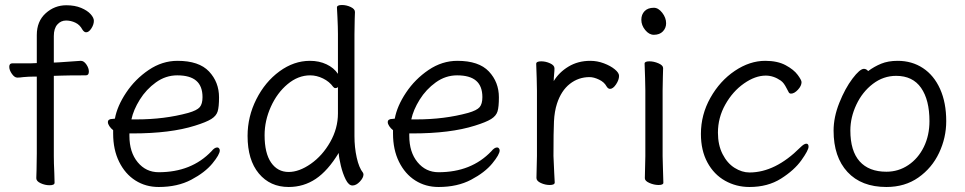

<svg xmlns="http://www.w3.org/2000/svg" viewBox="-20 -729 3856 767"><path d="M73 -421Q59 -419 50 -419H49Q38 -419 27.5 -434Q17 -449 17 -462Q17 -476 29 -476H103L127 -477V-589Q127 -644 162.5 -676Q198 -708 245 -708Q279 -708 304 -697.5Q329 -687 342 -672.5Q355 -658 355 -646Q355 -631 345 -615.5Q335 -600 324 -600Q316 -600 309 -611Q299 -630 281 -638.5Q263 -647 244 -647Q223 -647 209 -631Q195 -615 195 -585V-479L216 -480Q221 -480 302 -486H303Q315 -486 325 -471.5Q335 -457 335 -443Q335 -428 323 -428Q253 -428 227 -427L195 -426V-105Q195 -79 197 -37L198 1Q198 11 178 11Q160 11 142.5 3Q125 -5 125 -17Q125 -35 126 -49L127 -116V-423H114Q95 -423 73 -421Z M614 -41Q745 -41 825 -125Q837 -140 848 -140Q852 -140 855 -136.5Q858 -133 858 -128Q858 -112 828.5 -76Q799 -40 744 -11Q689 18 614 18Q562 18 521 -8Q480 -34 456 -82.5Q432 -131 432 -195V-209Q423 -216 417 -225Q411 -234 411 -241Q411 -254 430 -254L439 -255Q448 -305 484 -359Q520 -413 574 -449.5Q628 -486 689 -486Q775 -486 815 -443.5Q855 -401 855 -340Q855 -302 849.5 -284Q844 -266 824 -253.5Q804 -241 759 -227Q661 -196 510 -196H497V-186Q497 -121 530 -81Q563 -41 614 -41ZM732 -278Q767 -288 778 -301Q789 -314 789 -341Q789 -385 764 -406.5Q739 -428 688 -428Q642 -428 603 -400Q564 -372 538.5 -331Q513 -290 505 -252H525Q637 -252 732 -278Z M1328 -661Q1326 -691 1326 -699Q1326 -709 1346 -709Q1364 -709 1381 -701Q1398 -693 1398 -681Q1398 -665 1397 -653L1396 -592V-185Q1396 -140 1405 -99.5Q1414 -59 1430 -39Q1432 -35 1432 -32Q1432 -19 1417.5 -3.5Q1403 12 1388 12Q1373 12 1361 -12Q1349 -36 1341.5 -67.5Q1334 -99 1333 -118Q1290 -47 1241.5 -14.5Q1193 18 1133 18Q1059 18 1014 -36Q969 -90 969 -186Q969 -263 1004 -332.5Q1039 -402 1096.5 -444Q1154 -486 1218 -486Q1255 -486 1284.5 -472Q1314 -458 1330 -434V-593Q1330 -619 1328 -661ZM1320 -377Q1315 -377 1311 -382Q1296 -403 1270.5 -415.5Q1245 -428 1219 -428Q1171 -428 1129 -393Q1087 -358 1062 -302.5Q1037 -247 1037 -189Q1037 -117 1063 -79.5Q1089 -42 1133 -42Q1175 -42 1221.5 -74.5Q1268 -107 1299 -161.5Q1330 -216 1330 -276V-381Q1326 -377 1320 -377Z M1732 -41Q1863 -41 1943 -125Q1955 -140 1966 -140Q1970 -140 1973 -136.5Q1976 -133 1976 -128Q1976 -112 1946.5 -76Q1917 -40 1862 -11Q1807 18 1732 18Q1680 18 1639 -8Q1598 -34 1574 -82.5Q1550 -131 1550 -195V-209Q1541 -216 1535 -225Q1529 -234 1529 -241Q1529 -254 1548 -254L1557 -255Q1566 -305 1602 -359Q1638 -413 1692 -449.5Q1746 -486 1807 -486Q1893 -486 1933 -443.5Q1973 -401 1973 -340Q1973 -302 1967.5 -284Q1962 -266 1942 -253.5Q1922 -241 1877 -227Q1779 -196 1628 -196H1615V-186Q1615 -121 1648 -81Q1681 -41 1732 -41ZM1850 -278Q1885 -288 1896 -301Q1907 -314 1907 -341Q1907 -385 1882 -406.5Q1857 -428 1806 -428Q1760 -428 1721 -400Q1682 -372 1656.5 -331Q1631 -290 1623 -252H1643Q1755 -252 1850 -278Z M2124 -416 2122 -474Q2122 -484 2142 -484Q2160 -484 2177.5 -476Q2195 -468 2195 -456Q2195 -446 2193.5 -431.5Q2192 -417 2192 -405Q2213 -440 2251 -463Q2289 -486 2338 -486Q2366 -486 2392.5 -476Q2419 -466 2436 -452Q2453 -438 2453 -426Q2453 -410 2441 -392Q2429 -374 2417 -374Q2409 -374 2403 -384Q2394 -401 2373 -411Q2352 -421 2335 -421Q2291 -421 2256.5 -394Q2222 -367 2205 -315Q2195 -284 2193 -244Q2191 -204 2191 -106Q2191 -101 2194 -38Q2196 -8 2196 0Q2196 10 2176 10Q2158 10 2140.5 2Q2123 -6 2123 -18L2125 -106V-367Z M2592 -590Q2573 -590 2557.5 -609Q2542 -628 2542 -650Q2542 -671 2555 -684.5Q2568 -698 2592 -698Q2610 -698 2625.5 -678Q2641 -658 2641 -636Q2641 -617 2628 -603.5Q2615 -590 2592 -590ZM2557 -417 2555 -475Q2555 -484 2574 -484Q2592 -484 2610.5 -476Q2629 -468 2629 -457Q2629 -436 2628 -421L2627 -368V-105L2628 -67L2630 1Q2630 10 2611 10Q2593 10 2574.5 2Q2556 -6 2556 -17L2558 -105V-368Z M2974 18Q2921 18 2876.5 -7Q2832 -32 2806 -80Q2780 -128 2780 -194Q2780 -271 2818 -338.5Q2856 -406 2915.5 -446Q2975 -486 3037 -486Q3086 -486 3118.5 -468.5Q3151 -451 3166.5 -430Q3182 -409 3182 -401Q3182 -386 3167.5 -370.5Q3153 -355 3140 -355Q3134 -355 3131 -360Q3128 -365 3122.5 -376Q3117 -387 3111.5 -394.5Q3106 -402 3099 -407Q3070 -427 3039 -427Q2997 -427 2952 -395.5Q2907 -364 2877.5 -311.5Q2848 -259 2848 -199Q2848 -150 2866.5 -113.5Q2885 -77 2914.5 -58.5Q2944 -40 2974 -40Q3077 -40 3177 -140Q3192 -155 3201 -155Q3210 -155 3210 -143Q3210 -129 3181.5 -89Q3153 -49 3100 -15.5Q3047 18 2974 18Z M3566 -486Q3623 -486 3667 -457Q3711 -428 3735.5 -373.5Q3760 -319 3760 -245Q3760 -179 3731.5 -118.5Q3703 -58 3649 -20Q3595 18 3521 18Q3421 18 3365.5 -42Q3310 -102 3310 -207Q3310 -261 3333 -318.5Q3356 -376 3385.5 -415Q3415 -454 3431 -454Q3441 -454 3448 -445Q3472 -463 3500 -474.5Q3528 -486 3566 -486ZM3693 -245Q3693 -330 3659.5 -378Q3626 -426 3560 -426Q3509 -426 3467 -394Q3425 -362 3401 -311Q3377 -260 3377 -208Q3377 -126 3414 -84.5Q3451 -43 3521 -43Q3569 -43 3608.5 -69.5Q3648 -96 3670.5 -142Q3693 -188 3693 -245Z"/></svg>

Font: Iansui
Style: Regular
Weight: 400
Designer: But Ko / Fontworks Inc.
Foundry: zi-hi.com / Fontworks Inc.
Version: Version 1.002